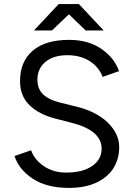

<svg xmlns="http://www.w3.org/2000/svg" viewBox="-20 -907 654 939"><path d="M51 -144 132 -172Q149 -125 195 -94Q241 -63 304 -63Q384 -63 430.5 -95Q477 -127 477 -180Q477 -270 328 -307L251 -327Q172 -347 125 -392Q78 -437 78 -510Q78 -606 140 -659Q202 -712 318 -712Q413 -712 476.5 -667.5Q540 -623 562 -559L482 -531Q463 -580 418 -608.5Q373 -637 309 -637Q242 -637 202.5 -604.5Q163 -572 163 -517Q163 -471 192 -444.5Q221 -418 275 -405L352 -386Q451 -362 507 -307.5Q563 -253 563 -187Q563 -130 535 -85Q507 -40 451.5 -14Q396 12 317 12Q209 12 140.5 -33Q72 -78 51 -144ZM317 -837 234 -758H146L267 -887H366L487 -758H399Z"/></svg>

Font: Oak Sans
Style: Regular
Weight: 400
Designer: Erik Kennedy, Walven
Foundry: Erik Kennedy, Walven
Version: Version 1.000